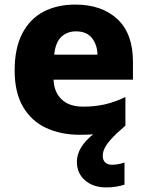

<svg xmlns="http://www.w3.org/2000/svg" viewBox="-20 -672 643 839"><path d="M429 9Q429 28 440 38Q451 48 469 48Q484 48 499 45Q514 42 524 38V135Q508 140 488.5 143.5Q469 147 444 147Q387 147 351.5 116Q316 85 316 35Q316 -28 387 -85Q361 -83 329 -83Q246 -83 181.5 -113Q117 -143 80.5 -205.5Q44 -268 44 -364Q44 -461 77 -525Q110 -589 169.5 -620.5Q229 -652 309 -652Q425 -652 493 -588.5Q561 -525 561 -402V-324H214Q216 -270 249 -238Q282 -206 343 -206Q395 -206 438.5 -216Q482 -226 528 -248V-123Q487 -88 466 -64.5Q445 -41 437 -24Q429 -7 429 9ZM312 -535Q273 -535 247.5 -510.5Q222 -486 217 -433H406Q405 -476 382 -505.5Q359 -535 312 -535Z"/></svg>

Font: Noto Sans Telugu UI ExtraBold
Style: Regular
Weight: 800
Designer: Jelle Bosma - Monotype Design Team
Foundry: Monotype Imaging Inc.
Version: Version 2.005; ttfautohint (v1.8.4.7-5d5b)